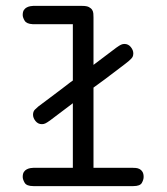

<svg xmlns="http://www.w3.org/2000/svg" viewBox="-20 -631 565 651"><path d="M57 -31Q57 -42 61 -48Q65 -54 71 -57Q77 -60 83 -61Q89 -62 93 -62H227V-281Q196 -258 178 -244Q160 -230 149.5 -222.5Q139 -215 133.5 -212.5Q128 -210 122 -210Q109 -210 100.5 -220.5Q92 -231 92 -242Q92 -253 98.5 -259.5Q105 -266 110 -270Q145 -296 166 -312Q187 -328 199 -337Q211 -346 216.5 -350.5Q222 -355 227 -358V-549H91Q70 -550 63.5 -561Q57 -572 57 -580Q57 -591 61 -597Q65 -603 71 -606Q77 -609 83 -610Q89 -611 92 -611H259Q274 -611 281.5 -607Q289 -603 292.5 -597.5Q296 -592 296.5 -585Q297 -578 297 -572V-411Q328 -434 346 -448Q364 -462 374.5 -469.5Q385 -477 390.5 -479.5Q396 -482 402 -482Q415 -482 423.5 -471.5Q432 -461 432 -450Q432 -443 429.5 -438Q427 -433 417 -424.5Q407 -416 387.5 -401.5Q368 -387 334 -361L297 -334V-62H430Q434 -62 440.5 -61.5Q447 -61 453 -58Q459 -55 463 -48.5Q467 -42 467 -31Q467 -22 461 -11Q455 0 432 0H93Q70 0 63.5 -11.5Q57 -23 57 -31Z"/></svg>

Font: CMU Typewriter Custom
Style: Regular
Weight: 500
Monospace: yes
Version: Version 0.7.0